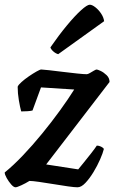

<svg xmlns="http://www.w3.org/2000/svg" viewBox="-31 -795 496 815"><path d="M35 0Q27 0 16.5 -12Q6 -24 -2.5 -39Q-11 -54 -11 -63Q25 -92 66 -135Q107 -178 147.5 -227.5Q188 -277 223.5 -326Q259 -375 284 -415L143 -424L107 -326Q100 -324 86.5 -323Q73 -322 59 -322Q54 -340 49 -369.5Q44 -399 44 -427Q47 -435 60.5 -447Q74 -459 91.5 -471Q109 -483 124 -491.5Q139 -500 144 -500Q151 -500 177 -497Q203 -494 235.5 -490Q268 -486 296.5 -483Q325 -480 337 -480Q342 -480 350.5 -485Q359 -490 367.5 -495Q376 -500 379 -500Q383 -500 396 -494Q409 -488 421.5 -476Q434 -464 434 -447L165 -97L301 -76Q309 -86 325 -105.5Q341 -125 356.5 -145Q372 -165 380 -177Q389 -177 398 -172.5Q407 -168 410 -163Q406 -146 394 -118.5Q382 -91 365.5 -64Q349 -37 331.5 -18.5Q314 0 298 0Q285 0 257 -4Q229 -8 196 -13.5Q163 -19 134.5 -23Q106 -27 94 -27Q78 -17 59.5 -8.5Q41 0 35 0ZM216 -565Q205 -568 195 -577Q185 -586 183 -594Q219 -646 253 -687Q287 -728 313 -751.5Q339 -775 350 -775Q360 -775 374 -764Q388 -753 398.5 -737Q409 -721 411 -705Z"/></svg>

Font: Texturina
Style: Bold Italic
Weight: 700
Italic angle: -11°
Designer: Guillermo Torres Carreño
Foundry: Omnibus-Type
Version: Version 1.002; ttfautohint (v1.8.3)